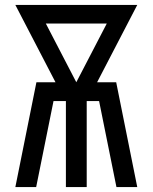

<svg xmlns="http://www.w3.org/2000/svg" viewBox="-20 -755 616 775"><path d="M42 0H126L196 -347H246V0H330V-347H380L450 0H534L449 -423H372L534 -735H42L204 -423H127ZM288 -423 165 -660H411L369 -579Z"/></svg>

Font: Iosevka SS01 Extended
Style: Regular
Weight: 400
Width: 7
Monospace: yes
Designer: Belleve Invis
Foundry: Belleve Invis
Version: Version 3.4.7; ttfautohint (v1.8.3)